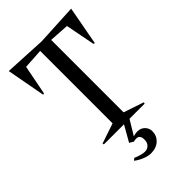

<svg xmlns="http://www.w3.org/2000/svg" viewBox="-244 -697 986 986"><g transform="rotate(-45 249.5 -204.0)"><path d="M22.9 -611.8 250 -600.1 476.1 -611.8 437 -400.9 429.2 -402.8 397.9 -564 290 -570.8V-44.9L399.9 -7.8L397.9 0H288.1L240.2 79.1Q258.8 74.2 270 74.2Q294.4 74.2 310.3 89.8Q326.2 105.5 326.2 128.9Q326.2 160.6 303 182.4Q279.8 204.1 240.2 204.1Q221.2 204.1 196.3 194.1Q171.4 184.1 151.9 168.9L163.1 159.2Q202.1 175.8 225.1 175.8Q242.7 175.8 254.9 163.8Q267.1 151.9 267.1 129.9Q267.1 96.2 241.2 96.2Q231.4 96.2 221.2 99.1L199.2 85.9L248 0H102.1L100.1 -7.8L210 -44.9V-570.8L101.1 -564L69.8 -402.8L62 -400.9Z"/></g></svg>

Font: Halibut Cnd
Style: Regular
Weight: 400
Width: 3
Designer: Matteo Maggi
Foundry: Collletttivo
Version: Version 3.080 | FøM Fix